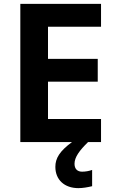

<svg xmlns="http://www.w3.org/2000/svg" viewBox="-20 -734 598 992"><path d="M502 -596V-714H85V0H352C288 47 266 84 266 128C266 195 313 238 385 238C407 238 431 234 456 228V144C439 150 421 153 404 153C381 153 365 140 365 112C365 78 391 43 435 0H502V-119H228V-312H485V-430H228V-596Z"/></svg>

Font: Kathrein 75 Bold
Style: Regular
Weight: 700
Designer: Lazydogs Typefoundry, based on Open Sans by Ascender Corporation
Foundry: Lazydogs Typefoundry
Version: Version 1.003;PS 001.003;hotconv 1.0.88;makeotf.lib2.5.64775